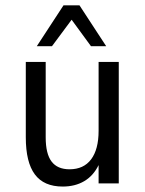

<svg xmlns="http://www.w3.org/2000/svg" viewBox="-20 -684 540 716"><path d="M76.2 -171.9V-453.1H150.4V-171.9Q150.4 -110.4 172.4 -81.5Q194.3 -52.7 239.3 -52.7Q292 -52.7 319.8 -89.8Q347.7 -127 347.7 -196.3V-453.1H422.9V0H347.7V-68.4Q328.1 -28.3 293.9 -8.3Q259.8 11.7 213.9 11.7Q143.6 11.7 109.9 -33.7Q76.2 -79.1 76.2 -171.9ZM216.8 -664.1H276.4L376 -511.7H319.3L247.1 -610.4L173.8 -511.7H117.2Z"/></svg>

Font: BabelStone Xiangqi
Style: Regular
Weight: 400
Designer: Andrew West
Foundry: BabelStone
Version: Version 11.000 June 09, 2018